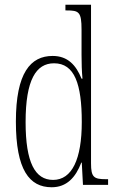

<svg xmlns="http://www.w3.org/2000/svg" viewBox="-20 -780 490 810"><path d="M198 10C261 10 299 -31 323 -94H325L330 0H436V-24H427C376 -24 364 -32 364 -91V-760H256V-736H261C313 -736 324 -730 324 -655V-548C324 -513 325 -479 328 -448H324C301 -505 266 -544 202 -544C109 -544 47 -473 47 -267C47 -63 104 10 198 10ZM204 -21C128 -21 88 -94 88 -265C88 -443 132 -513 208 -513C295 -513 325 -425 325 -265C325 -109 284 -21 204 -21Z"/></svg>

Font: Noto Serif Georgian ExtraCondensed ExtraLight
Style: Regular
Weight: 200
Width: 2
Designer: Monotype Design Team, Akaki Razmadze
Foundry: Google LLC
Version: Version 2.003